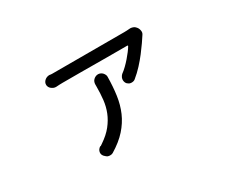

<svg xmlns="http://www.w3.org/2000/svg" viewBox="-102 -834 1405 1193"><g transform="rotate(-30 600.0 -237.0)"><path d="M940 -532Q951 -521 954 -504Q957 -489 951 -479L948 -474Q938 -458 920 -432Q902 -406 879 -376Q856 -346 828 -315.5Q800 -285 769 -260Q760 -252 745 -251.5Q730 -251 721 -258Q711 -264 707 -272.5Q703 -281 702.5 -290.5Q702 -300 706 -309.5Q710 -319 718 -327Q736 -340 754 -357.5Q772 -375 787.5 -393Q803 -411 816 -428Q829 -445 837 -459Q838 -461 837 -462.5Q836 -464 834 -464H690Q642 -464 590 -464.5Q538 -465 493 -465H371Q360 -465 347 -464.5Q334 -464 322 -463Q313 -463 305 -466.5Q297 -470 290 -475.5Q283 -481 279 -489Q275 -497 275 -505Q275 -515 279 -522.5Q283 -530 290 -536Q297 -542 305.5 -545Q314 -548 323 -548Q329 -547 333 -546.5Q337 -546 342 -546H859Q867 -546 878 -546.5Q889 -547 900 -548Q907 -549 917.5 -546Q928 -543 934 -538ZM588 -401Q596 -401 604.5 -397Q613 -393 618.5 -387Q624 -381 628 -372.5Q632 -364 631 -356Q630 -286 621.5 -226Q613 -166 590.5 -114Q568 -62 527.5 -16.5Q487 29 421 69Q412 74 398.5 73.5Q385 73 377 66L371 61Q352 46 354 26Q356 6 376 -7H377L376 -6Q377 -5 379.5 -6.5Q382 -8 392 -15Q441 -48 470 -84.5Q499 -121 515 -161Q531 -201 536 -245.5Q541 -290 541 -339V-354Q541 -363 544 -371.5Q547 -380 553.5 -386.5Q560 -393 568.5 -397Q577 -401 586 -401Z"/></g></svg>

Font: Maple Mono NF CN
Style: Regular
Weight: 400
Monospace: yes
Designer: subframe7536
Version: Version 7.000